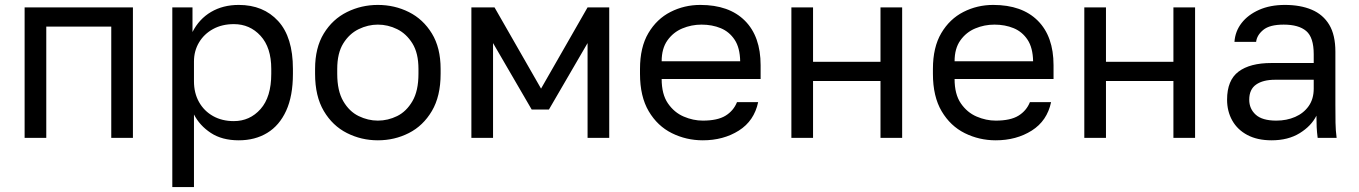

<svg xmlns="http://www.w3.org/2000/svg" viewBox="-20 -560 5520 780"><path d="M80 0V-530H520V0H432V-452H168V0Z M680 200V-530H762V-430Q789 -483 837.5 -511.5Q886 -540 950 -540Q1050 -540 1110 -474.5Q1170 -409 1170 -280V-260Q1170 -170 1142.5 -110Q1115 -50 1065.5 -20Q1016 10 950 10Q882 10 836.5 -20Q791 -50 768 -95V200ZM930 -68Q995 -68 1038.5 -117Q1082 -166 1082 -260V-280Q1082 -367 1038.5 -414.5Q995 -462 930 -462Q882 -462 845.5 -442Q809 -422 788.5 -387.5Q768 -353 768 -310V-230Q768 -182 788.5 -145.5Q809 -109 845.5 -88.5Q882 -68 930 -68Z M1515 10Q1448 10 1389.5 -19.5Q1331 -49 1295.5 -109Q1260 -169 1260 -260V-280Q1260 -366 1295.5 -424Q1331 -482 1389.5 -511Q1448 -540 1515 -540Q1583 -540 1641 -511Q1699 -482 1734.5 -424Q1770 -366 1770 -280V-260Q1770 -169 1734.5 -109Q1699 -49 1641 -19.5Q1583 10 1515 10ZM1515 -70Q1556 -70 1593.5 -88.5Q1631 -107 1655.5 -149Q1680 -191 1680 -260V-280Q1680 -344 1655.5 -383.5Q1631 -423 1593.5 -441.5Q1556 -460 1515 -460Q1475 -460 1437 -441.5Q1399 -423 1374.5 -383.5Q1350 -344 1350 -280V-260Q1350 -191 1374.5 -149Q1399 -107 1437 -88.5Q1475 -70 1515 -70Z M1895 0V-530H1989L2178 -200L2367 -530H2455V0H2367V-385L2210 -115H2140L1983 -385V0Z M2835 10Q2768 10 2709.5 -19Q2651 -48 2615.5 -108Q2580 -168 2580 -260V-280Q2580 -368 2614 -425.5Q2648 -483 2704 -511.5Q2760 -540 2825 -540Q2942 -540 3006 -476Q3070 -412 3070 -295V-239H2668Q2668 -177 2693.5 -140Q2719 -103 2757.5 -86.5Q2796 -70 2835 -70Q2895 -70 2927.5 -90Q2960 -110 2974 -145H3060Q3044 -69 2981.5 -29.5Q2919 10 2835 10ZM2830 -460Q2789 -460 2752 -444.5Q2715 -429 2691.5 -396Q2668 -363 2668 -311H2987Q2986 -366 2964.5 -398.5Q2943 -431 2908 -445.5Q2873 -460 2830 -460Z M3195 0V-530H3283V-309H3557V-530H3645V0H3557V-231H3283V0Z M4025 10Q3958 10 3899.5 -19Q3841 -48 3805.5 -108Q3770 -168 3770 -260V-280Q3770 -368 3804 -425.5Q3838 -483 3894 -511.5Q3950 -540 4015 -540Q4132 -540 4196 -476Q4260 -412 4260 -295V-239H3858Q3858 -177 3883.5 -140Q3909 -103 3947.5 -86.5Q3986 -70 4025 -70Q4085 -70 4117.5 -90Q4150 -110 4164 -145H4250Q4234 -69 4171.5 -29.5Q4109 10 4025 10ZM4020 -460Q3979 -460 3942 -444.5Q3905 -429 3881.5 -396Q3858 -363 3858 -311H4177Q4176 -366 4154.5 -398.5Q4133 -431 4098 -445.5Q4063 -460 4020 -460Z M4385 0V-530H4473V-309H4747V-530H4835V0H4747V-231H4473V0Z M5146 10Q5088 10 5047.5 -11.5Q5007 -33 4986 -70.5Q4965 -108 4965 -155Q4965 -234 5011.5 -269Q5058 -304 5145 -304H5317V-340Q5317 -408 5286.5 -434Q5256 -460 5195 -460Q5138 -460 5112 -438.5Q5086 -417 5083 -390H4995Q4998 -433 5024 -466.5Q5050 -500 5095 -520Q5140 -540 5200 -540Q5263 -540 5309 -520.5Q5355 -501 5380 -459.5Q5405 -418 5405 -350V-135Q5405 -93 5405.5 -61.5Q5406 -30 5410 0H5333Q5330 -23 5329 -43.5Q5328 -64 5328 -90Q5307 -48 5260 -19Q5213 10 5146 10ZM5165 -70Q5207 -70 5241.5 -85Q5276 -100 5296.5 -129Q5317 -158 5317 -200V-236H5160Q5111 -236 5083 -216.5Q5055 -197 5055 -155Q5055 -118 5081.5 -94Q5108 -70 5165 -70Z"/></svg>

Font: Golos Text
Style: Regular
Weight: 400
Designer: A.Korolkova, Vitaly Kuzmin
Foundry: ParaType Ltd
Version: Version 2.004